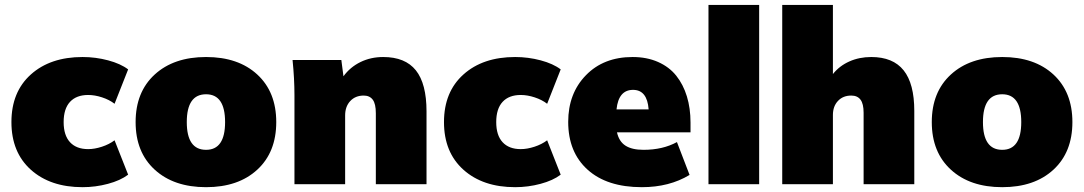

<svg xmlns="http://www.w3.org/2000/svg" viewBox="-20 -756 4448 788"><path d="M318.8 12.2Q186.5 12.2 106.7 -59.3Q26.9 -130.9 26.9 -254.9Q26.9 -378.9 106.7 -450.4Q186.5 -522 318.8 -522Q372.6 -522 423.8 -508.3Q475.1 -494.6 505.9 -471.2L450.2 -330.1Q428.7 -346.7 398.9 -356.4Q369.1 -366.2 341.8 -366.2Q293.5 -366.2 267.3 -337.9Q241.2 -309.6 241.2 -254.9Q241.2 -200.7 267.3 -172.4Q293.5 -144 341.8 -144Q368.2 -144 398.2 -153.8Q428.2 -163.6 450.2 -180.2L505.9 -39.1Q474.1 -15.1 423.1 -1.5Q372.1 12.2 318.8 12.2Z M1035.9 -59.6Q958 12.2 825.7 12.2Q693.4 12.2 615 -59.6Q536.6 -131.3 536.6 -254.9Q536.6 -378.4 615 -450.2Q693.4 -522 825.7 -522Q958 -522 1035.9 -450.2Q1113.8 -378.4 1113.8 -254.9Q1113.8 -131.3 1035.9 -59.6ZM825.7 -141.1Q903.8 -141.1 903.8 -254.9Q903.8 -369.1 825.7 -369.1Q746.6 -369.1 746.6 -254.9Q746.6 -141.1 825.7 -141.1Z M1188.5 0V-365.2Q1188.5 -433.1 1180.7 -509.8H1380.9L1389.6 -442.9Q1417 -480.5 1459.2 -501.2Q1501.5 -522 1552.7 -522Q1643.1 -522 1686.8 -467.3Q1730.5 -412.6 1730.5 -298.8V0H1522.5V-291Q1522.5 -330.1 1509.8 -346.9Q1497.1 -363.8 1472.7 -363.8Q1438.5 -363.8 1417.5 -341.3Q1396.5 -318.8 1396.5 -282.2V0Z M2094.2 12.2Q1961.9 12.2 1882.1 -59.3Q1802.2 -130.9 1802.2 -254.9Q1802.2 -378.9 1882.1 -450.4Q1961.9 -522 2094.2 -522Q2147.9 -522 2199.2 -508.3Q2250.5 -494.6 2281.2 -471.2L2225.6 -330.1Q2204.1 -346.7 2174.3 -356.4Q2144.5 -366.2 2117.2 -366.2Q2068.8 -366.2 2042.7 -337.9Q2016.6 -309.6 2016.6 -254.9Q2016.6 -200.7 2042.7 -172.4Q2068.8 -144 2117.2 -144Q2143.6 -144 2173.6 -153.8Q2203.6 -163.6 2225.6 -180.2L2281.2 -39.1Q2249.5 -15.1 2198.5 -1.5Q2147.5 12.2 2094.2 12.2Z M2614.3 12.2Q2471.2 12.2 2391.6 -59.6Q2312 -131.3 2312 -255.9Q2312 -372.6 2384.8 -447.3Q2457.5 -522 2576.2 -522Q2634.8 -522 2680.7 -501.7Q2726.6 -481.4 2755.4 -445.3Q2784.2 -409.2 2799.1 -360.4Q2814 -311.5 2814 -252.9V-212.9H2512.2Q2520.5 -175.3 2547.1 -158.2Q2573.7 -141.1 2621.1 -141.1Q2700.2 -141.1 2758.3 -172.9L2810.1 -38.1Q2727.1 12.2 2614.3 12.2ZM2578.1 -387.2Q2518.6 -387.2 2510.3 -307.1H2642.1Q2636.2 -387.2 2578.1 -387.2Z M2887.7 0V-735.8H3095.7V0Z M3190.4 0V-735.8H3398.4V-452.1Q3425.3 -485.8 3466.1 -503.9Q3506.8 -522 3555.7 -522Q3645 -522 3688.7 -467.3Q3732.4 -412.6 3732.4 -300.8V0H3524.4V-293Q3524.4 -330.1 3511.7 -346.9Q3499 -363.8 3473.6 -363.8Q3439.9 -363.8 3419.2 -341.8Q3398.4 -319.8 3398.4 -284.2V0Z M4303.5 -59.6Q4225.6 12.2 4093.3 12.2Q3960.9 12.2 3882.6 -59.6Q3804.2 -131.3 3804.2 -254.9Q3804.2 -378.4 3882.6 -450.2Q3960.9 -522 4093.3 -522Q4225.6 -522 4303.5 -450.2Q4381.3 -378.4 4381.3 -254.9Q4381.3 -131.3 4303.5 -59.6ZM4093.3 -141.1Q4171.4 -141.1 4171.4 -254.9Q4171.4 -369.1 4093.3 -369.1Q4014.2 -369.1 4014.2 -254.9Q4014.2 -141.1 4093.3 -141.1Z"/></svg>

Font: Mulish ExtraBlack
Style: Regular
Weight: 1000
Designer: Vernon Adams
Foundry: Vernon Adams
Version: Version 3.603; ttfautohint (v1.8.3)